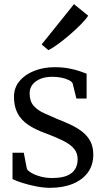

<svg xmlns="http://www.w3.org/2000/svg" viewBox="-20 -889 507 920"><path d="M94 -157 109 -79Q116 -68.5 134.2 -58.5Q152.5 -48.5 177.5 -42.2Q202.5 -36 230 -36Q274.5 -36 301.2 -47.2Q328 -58.5 340 -78.8Q352 -99 352 -126Q352 -155.5 335 -176Q318 -196.5 284.8 -213.5Q251.5 -230.5 202 -249Q149.5 -267.5 115 -291Q80.5 -314.5 63.8 -347Q47 -379.5 47 -425Q47 -469 73.8 -500.8Q100.5 -532.5 144.8 -549.8Q189 -567 241 -567Q280.5 -567 311.2 -561Q342 -555 363.2 -547.5Q384.5 -540 395 -536V-417H346L328 -490Q323 -499 308.2 -506Q293.5 -513 273.5 -517Q253.5 -521 233 -521Q199.5 -521.5 174.5 -511.5Q149.5 -501.5 135.8 -483.8Q122 -466 122 -442Q122 -404 141.2 -382.2Q160.5 -360.5 190.8 -346.8Q221 -333 254 -319Q287.5 -306 318.5 -291.5Q349.5 -277 374 -258Q398.5 -239 412.8 -212.2Q427 -185.5 427 -148Q427 -98 401 -62.5Q375 -27 328.2 -8Q281.5 11 220 11Q189 11 153.2 4Q117.5 -3 86.8 -12.8Q56 -22.5 40 -31V-157ZM212.5 -649H211.5L179.5 -676L334.5 -869L402.5 -814Q393 -798 369.2 -773.8Q345.5 -749.5 315.8 -723.8Q286 -698 258.2 -677.8Q230.5 -657.5 212.5 -649Z"/></svg>

Font: Merriweather 7pt Light
Style: Regular
Weight: 300
Designer: Eben Sorkin
Foundry: Eben Sorkin
Version: Version 2.200;gftools[0.9.31]